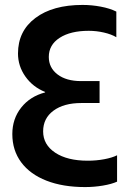

<svg xmlns="http://www.w3.org/2000/svg" viewBox="-20 -746 527 779"><path d="M336 -94Q371 -94 403 -100Q435 -106 455 -116V-9Q433 1 397.5 7Q362 13 325 13Q235 13 168.5 -13Q102 -39 66 -87.5Q30 -136 30 -202Q30 -264 66 -309.5Q102 -355 163 -371V-373Q113 -393 83 -435.5Q53 -478 53 -529Q53 -620 123.5 -673Q194 -726 315 -726Q352 -726 389 -719Q426 -712 452 -699V-595Q432 -607 401.5 -614Q371 -621 340 -621Q266 -621 222 -592.5Q178 -564 178 -515Q178 -471 213.5 -444Q249 -417 309 -417H384V-328H310Q239 -328 197 -297Q155 -266 155 -213Q155 -159 204 -126.5Q253 -94 336 -94Z"/></svg>

Font: Non Bureau Medium
Style: Regular
Weight: 500
Designer: Jona Saucedo
Foundry: Non Foundry
Version: Version 1.000; ttfautohint (v1.8.4)